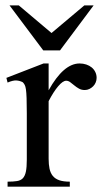

<svg xmlns="http://www.w3.org/2000/svg" viewBox="-20 -697 383 717"><path d="M340.8 -406.2Q340.8 -397.5 337.4 -389.2Q334 -380.9 327.9 -374.8Q321.8 -368.7 313.7 -364.7Q305.7 -360.8 296.4 -360.8Q284.2 -360.8 274.7 -366.2Q265.1 -371.6 257.3 -378.2Q249.5 -384.8 242.2 -390.1Q234.9 -395.5 227.1 -395.5Q214.8 -395.5 197.5 -375.2Q180.2 -355 161.6 -319.3V-104Q161.6 -83 165 -66.9Q168.5 -50.8 177.2 -40Q186 -29.3 201.4 -23.9Q216.8 -18.6 240.7 -18.6V0H8.3V-18.6Q29.3 -18.6 43.2 -20.8Q57.1 -22.9 65.2 -31.2Q73.2 -39.6 76.7 -56.2Q80.1 -72.8 80.1 -101.1V-274.4Q80.1 -309.6 79.3 -330.3Q78.6 -351.1 76.9 -362.8Q75.2 -374.5 72.3 -379.9Q69.3 -385.3 65.4 -389.6Q54.7 -395.5 41.7 -396.5Q28.8 -397.5 8.3 -388.7L3.9 -406.2L142.6 -460H161.6V-359.9Q217.3 -460 277.3 -460Q290.5 -460 302.2 -456.1Q314 -452.1 322.5 -445.1Q331.1 -438 335.9 -428Q340.8 -418 340.8 -406.2ZM204.1 -508.8H141.6L15.6 -676.8H50.3L172.4 -573.7L294.9 -676.8H329.6Z"/></svg>

Font: Doulos SIL Viet
Style: Regular
Weight: 400
Designer: Walt Agee, Victor Gaultney, Peter Martin, Debbi Hosken, Becca Hirsbrunner
Foundry: SIL International
Version: Version 5.000